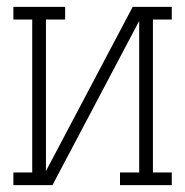

<svg xmlns="http://www.w3.org/2000/svg" viewBox="-20 -540 540 560"><path d="M19 0V-37H74V-483H19V-520H170V-483H114V-41L367 -520H481V-483H426V-37H481V0H330V-37H386V-479L133 0Z"/></svg>

Font: Iosevka Curly Slab Extralight
Style: Regular
Weight: 200
Monospace: yes
Designer: Belleve Invis
Foundry: Belleve Invis
Version: Version 22.1.2; ttfautohint (v1.8.4)